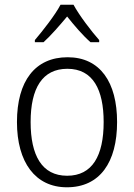

<svg xmlns="http://www.w3.org/2000/svg" viewBox="-20 -836 569 815"><path d="M292 -816H237C214 -772 162 -706 128 -666V-657H165C197 -686 234 -729 265 -766C295 -728 331 -686 364 -657H401V-666C369 -702 316 -771 292 -816ZM477 -318C477 -487 405 -593 267 -593C129 -593 52 -492 52 -318C52 -147 130 -41 264 -41C404 -41 477 -147 477 -318ZM110 -318C110 -462 160 -544 266 -544C375 -544 420 -455 420 -318C420 -175 372 -90 265 -90C158 -90 110 -176 110 -318Z"/></svg>

Font: Noto Sans Tamil UI SemiCondensed Light
Style: Regular
Weight: 300
Width: 4
Designer: Jelle Bosma - Monotype Design Team
Foundry: Monotype Imaging Inc.
Version: Version 2.004